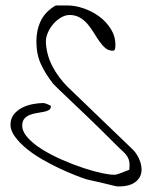

<svg xmlns="http://www.w3.org/2000/svg" viewBox="-20 -668 542 688"><path d="M17.6 -220.7Q17.6 -243.2 29.8 -258.3Q42 -273.4 59.6 -282.2Q77.1 -291 97.7 -294.9Q118.2 -298.8 135.7 -298.8Q139.6 -298.8 149.4 -294.9Q159.2 -291 162.1 -289.1V-288.1Q162.1 -287.1 162.1 -286.1Q162.1 -277.3 154.8 -273.4Q147.5 -269.5 135.7 -267.1Q124 -264.6 110.8 -262.7Q97.7 -260.7 85.9 -255.9Q74.2 -251 66.9 -242.2Q59.6 -233.4 59.6 -217.8Q59.6 -196.3 80.1 -173.8Q100.6 -151.4 132.3 -131.8Q164.1 -112.3 203.1 -95.2Q242.2 -78.1 279.3 -65.9Q316.4 -53.7 346.7 -47.4Q377 -41 392.6 -42Q395.5 -42 402.8 -44.4Q410.2 -46.9 418 -49.8Q425.8 -52.7 433.1 -55.7Q440.4 -58.6 443.4 -59.6Q443.4 -61.5 443.8 -67.9Q444.3 -74.2 444.3 -76.2Q444.3 -87.9 441.4 -96.2Q438.5 -104.5 433.1 -111.8Q427.7 -119.1 419.4 -126.5Q411.1 -133.8 400.4 -144.5Q391.6 -153.3 374 -170.9Q356.4 -188.5 334 -210.4Q311.5 -232.4 286.6 -256.3Q261.7 -280.3 238.3 -302.2Q214.8 -324.2 197.3 -341.3Q179.7 -358.4 170.9 -367.2Q142.6 -403.3 126.5 -438.5Q110.4 -473.6 110.4 -519.5Q110.4 -560.5 126.5 -593.8Q142.6 -627 179.7 -648.4Q181.6 -648.4 187.5 -648.4Q193.4 -648.4 200.2 -648.4Q207 -648.4 213.4 -648.4Q219.7 -648.4 221.7 -648.4Q249 -648.4 279.3 -638.2Q309.6 -627.9 335 -609.4Q360.4 -590.8 377 -564.5Q393.6 -538.1 393.6 -506.8Q393.6 -502.9 392.6 -494.6Q391.6 -486.3 383.8 -486.3Q369.1 -486.3 357.9 -495.6Q346.7 -504.9 336.4 -519.5Q326.2 -534.2 316.4 -550.3Q306.6 -566.4 294.4 -581.1Q282.2 -595.7 266.1 -605Q250 -614.3 229.5 -614.3Q213.9 -614.3 198.2 -605Q182.6 -595.7 170.9 -582Q159.2 -568.4 151.9 -551.8Q144.5 -535.2 144.5 -520.5Q144.5 -499 150.4 -476.1Q156.2 -453.1 167 -432.1Q177.7 -411.1 191.9 -392.1Q206.1 -373 221.7 -357.4L452.1 -135.7Q466.8 -123 477.1 -101.6Q487.3 -80.1 487.3 -60.5Q487.3 -44.9 480.5 -33.2Q473.6 -21.5 462.9 -14.2Q452.1 -6.8 438 -3.4Q423.8 0 409.2 0H400.4Q392.6 -1 376 -5.4Q359.4 -9.8 341.8 -13.7Q324.2 -17.6 309.1 -21Q293.9 -24.4 290 -25.4Q274.4 -30.3 248.5 -40.5Q222.7 -50.8 192.4 -64.9Q162.1 -79.1 130.9 -97.2Q99.6 -115.2 74.7 -135.7Q49.8 -156.2 33.7 -178.2Q17.6 -200.2 17.6 -220.7Z"/></svg>

Font: Zeyada
Style: Regular
Weight: 400
Version: Version 1.002 2010